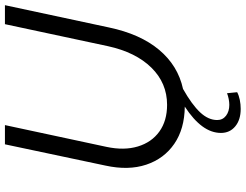

<svg xmlns="http://www.w3.org/2000/svg" viewBox="-126 -614 972 759"><g transform="rotate(-90 359.5 -234.0)"><path d="M309 232Q266 232 240 210.5Q214 189 214 154Q214 116 240 80.5Q266 45 318 11Q230 10 171 -30.5Q112 -71 88.5 -141.5Q65 -212 85 -303L169 -700H245L159 -299Q144 -229 160.5 -174.5Q177 -120 219.5 -89.5Q262 -59 325 -59Q411 -59 472 -121Q533 -183 557 -293L644 -700H719L631 -289Q605 -165 542.5 -90.5Q480 -16 388 4Q326 39 295.5 71.5Q265 104 265 139Q265 161 282 174Q299 187 325 187Q336 187 348.5 184.5Q361 182 371 178L375 218Q362 225 344.5 228.5Q327 232 309 232Z"/></g></svg>

Font: Red Hat Text
Style: Italic
Weight: 300
Italic angle: -12°
Designer: Pentagram, MCKL
Foundry: Pentagram, MCKL
Version: Version 1.023